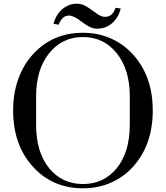

<svg xmlns="http://www.w3.org/2000/svg" viewBox="-20 -997 896 1037"><path d="M51 -400Q51 -494 79 -571Q107 -648 158 -704Q264 -820 428 -820Q510 -820 579.5 -789Q649 -758 699 -702Q805 -585 805 -400Q805 -216 700 -98Q650 -42 580.5 -11Q511 20 428 20Q263 20 157 -97.5Q51 -215 51 -400ZM681 -323V-477Q681 -622 610 -710Q540 -797 428 -797Q316 -797 246 -710Q175 -622 175 -477V-323Q175 -175 246 -88Q316 -3 428 -3Q540 -3 610 -88Q681 -175 681 -323ZM559 -854Q535 -842 502 -842Q469 -842 424 -877.5Q379 -913 353 -913Q315 -913 297 -864L269 -868Q286 -936 343 -965Q366 -977 395 -977Q424 -977 451 -959.5Q478 -942 502 -924Q526 -906 548 -906Q588 -906 604 -955L632 -951Q615 -883 559 -854Z"/></svg>

Font: Prata
Style: Regular
Weight: 400
Designer: Cyreal (www.cyreal.org)
Foundry: Cyreal (www.cyreal.org)
Version: Version 1.010